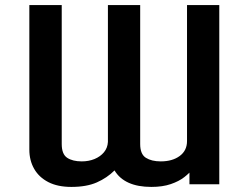

<svg xmlns="http://www.w3.org/2000/svg" viewBox="-20 -736 994 767"><path d="M265.1 10.7Q210.4 10.7 173.1 -8.5Q135.7 -27.8 116.5 -61.5Q97.2 -95.2 97.2 -138.2V-715.8H226.6V-160.6Q226.6 -120.1 248.3 -105.7Q270 -91.3 306.6 -91.3Q334.5 -91.3 357.7 -100.8Q380.9 -110.4 395.3 -127.7Q409.7 -145 411.1 -168.9V-715.8H540V-160.6Q540 -120.1 562.7 -105.7Q585.4 -91.3 622.1 -91.3Q668.5 -91.3 697.8 -112.8Q727.1 -134.3 727.1 -172.4V-715.8H856V0H736.8V-69.8L749.5 -60.5Q737.3 -44.9 716.1 -28.3Q694.8 -11.7 662.1 -0.5Q629.4 10.7 584.5 10.7Q530.8 10.7 493.9 -5.9Q457 -22.5 437.5 -55.2Q407.7 -25.4 366.7 -7.3Q325.7 10.7 265.1 10.7Z"/></svg>

Font: Monda SemiBold
Style: Regular
Weight: 600
Designer: Vernon Adams
Foundry: Vernon Adams
Version: Version 2.200